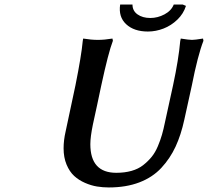

<svg xmlns="http://www.w3.org/2000/svg" viewBox="-20 -822 923 852"><path d="M791 -801.8 805.2 -795.9Q794.4 -761.2 767.1 -734.9Q739.7 -708.5 705.6 -695.3Q671.4 -682.1 636.2 -682.1Q574.7 -682.1 539.8 -714.6Q504.9 -747.1 513.2 -801.8H567.9Q567.9 -773.9 590.3 -758.1Q612.8 -742.2 647 -742.2Q679.7 -742.2 710 -758.3Q740.2 -774.4 751 -801.8ZM748 -443.8Q772.5 -558.1 779.8 -640.1Q779.8 -640.6 781 -645.5Q782.2 -650.4 782.2 -650.9Q818.4 -645 832 -645Q844.7 -645 880.9 -650.9L882.8 -641.1Q857.4 -575.7 831.1 -441.9L797.9 -291Q783.2 -223.1 759 -171.1Q734.9 -119.1 696 -77.1Q657.2 -35.2 598.4 -12.7Q539.6 9.8 462.9 9.8Q436 9.8 410.4 5.6Q384.8 1.5 357.2 -10.5Q329.6 -22.5 309.1 -41.3Q288.6 -60.1 275.4 -91.6Q262.2 -123 262.2 -164.1Q262.2 -199.2 271 -237.8Q309.6 -417 314.9 -443.8Q341.3 -575.7 347.2 -640.1Q347.2 -640.6 348.1 -645.5Q349.1 -650.4 349.1 -650.9Q385.3 -645 414.1 -645Q443.4 -645 479 -650.9L481 -641.1Q460.9 -589.4 429.2 -441.9Q423.8 -415 410.9 -355.5Q397.9 -295.9 392.1 -269Q380.9 -214.4 380.9 -182.1Q380.9 -55.2 496.1 -55.2Q533.2 -55.2 563.5 -63.7Q593.8 -72.3 615.2 -89.1Q636.7 -106 652.8 -125.7Q668.9 -145.5 680.4 -172.9Q691.9 -200.2 698.7 -224.1Q705.6 -248 711.9 -278.8Z"/></svg>

Font: Linear Smooth
Style: Bold Italic
Weight: 700
Designer: Philipp H. Poll, Flanker
Foundry: Philipp H. Poll, reworked by Flanker
Version: Version 1.061 | FøM Fix